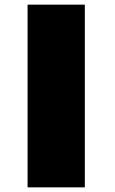

<svg xmlns="http://www.w3.org/2000/svg" viewBox="-20 -805 492 825"><path d="M98.5 0V-785H344.5V0Z"/></svg>

Font: Anybody UltraExpanded ExtraBold
Style: Regular
Weight: 800
Width: 9
Designer: Tyler Finck
Foundry: Etcetera Type Company
Version: Version 1.010; ttfautohint (v1.8.3) -l 8 -r 50 -G 200 -x 14 